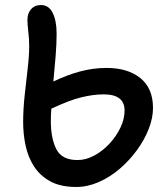

<svg xmlns="http://www.w3.org/2000/svg" viewBox="-20 -729 665 763"><path d="M283 14Q221 14 180.5 -8Q140 -30 116 -66.5Q92 -103 82 -149Q72 -195 72 -244Q72 -294 78 -349.5Q84 -405 90 -456.5Q96 -508 96 -546Q96 -574 92.5 -603Q89 -632 89 -650Q89 -676 103.5 -692.5Q118 -709 143 -709Q174 -709 189.5 -677.5Q205 -646 205 -595Q205 -555 201 -505.5Q197 -456 192 -405Q246 -431 298 -445Q350 -459 404 -459Q488 -459 538 -418.5Q588 -378 588 -300Q588 -260 571 -216.5Q554 -173 524 -132Q494 -91 455.5 -58Q417 -25 372.5 -5.5Q328 14 283 14ZM182 -248Q182 -179 204 -136Q226 -93 288 -93Q321 -93 354 -110.5Q387 -128 414.5 -157.5Q442 -187 458.5 -221.5Q475 -256 475 -290Q475 -354 392 -354Q352 -354 304 -342.5Q256 -331 184 -297Q182 -270 182 -248Z"/></svg>

Font: Shantell Sans Normal
Style: Regular
Weight: 500
Designer: Stephen Nixon, Anya Danilova, Shantell Martin
Foundry: Arrow Type
Version: Version 1.009;[a7da0bfa3]